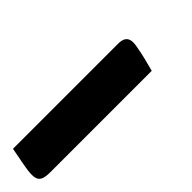

<svg xmlns="http://www.w3.org/2000/svg" viewBox="-7 -172 590 590"><g transform="rotate(-45 288.5 123.0)"><path d="M-7 57H450Q465 57 473.5 62Q482 67 484.5 77Q487 87 484 103Q480 126 475 146.5Q470 167 464 189H22Q1 189 -9.5 183.5Q-20 178 -22 164Q-24 150 -20 127Q-17 108 -13.5 91.5Q-10 75 -7 57Z"/></g></svg>

Font: Rec Mono Semicasual
Style: Bold Italic
Weight: 700
Italic angle: -10°
Version: Version 1.085; ttfautohint (v1.8.4.7-5d5b)